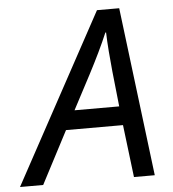

<svg xmlns="http://www.w3.org/2000/svg" viewBox="-109 -762 730 809"><g transform="rotate(-5 256.5 -357.0)"><path d="M-57 0 331 -714H425L513 0H425L398 -222H157L41 0ZM200 -302H389L373 -452Q369 -490 365.5 -536Q362 -582 361 -617H358Q342 -579 321 -535.5Q300 -492 277 -448Z"/></g></svg>

Font: Noto Sans
Style: Italic
Weight: 400
Italic angle: -12°
Designer: Monotype Design Team
Foundry: Monotype Imaging Inc.
Version: Version 2.013; ttfautohint (v1.8.4.7-5d5b)